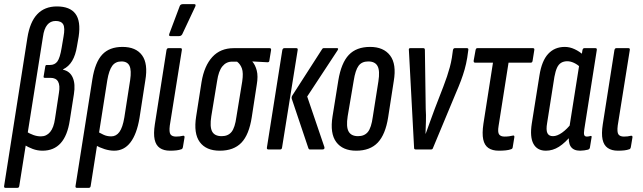

<svg xmlns="http://www.w3.org/2000/svg" viewBox="-34 -720 3098 925"><path d="M-8 185Q-16 185 -14 175L98 -538Q110 -614 145.5 -651.5Q181 -689 240 -689Q303 -689 329.5 -653.5Q356 -618 345 -544L337 -498Q330 -454 313.5 -426.5Q297 -399 270 -386V-384Q303 -377 316.5 -346Q330 -315 322 -266L302 -139Q280 6 171 6Q146 6 123.5 -2.5Q101 -11 82 -23L93 -86Q109 -76 127 -69.5Q145 -63 163 -63Q190 -63 207.5 -84Q225 -105 231 -148L250 -273Q262 -345 209 -345H182Q175 -345 176 -351L184 -399Q185 -407 191 -407H207Q230 -407 242.5 -424Q255 -441 263 -490L272 -543Q280 -586 270.5 -602.5Q261 -619 234 -619Q209 -619 193.5 -600Q178 -581 173 -543L59 175Q58 185 50 185Z M336 185Q328 185 330 175L411 -338Q424 -420 458.5 -457Q493 -494 556 -494Q621 -494 650.5 -453.5Q680 -413 666 -332L638 -151Q625 -74 594.5 -34Q564 6 516 6Q494 6 470 -1.5Q446 -9 423 -22L433 -87Q448 -79 464.5 -71Q481 -63 502 -63Q526 -63 541.5 -84.5Q557 -106 565 -154L593 -334Q600 -381 590 -402.5Q580 -424 551 -424Q522 -424 506.5 -402.5Q491 -381 483 -334L403 175Q402 185 394 185Z M785 6Q755 6 736 -7Q717 -20 711 -48Q705 -76 712 -121L768 -478Q770 -488 777 -488H836Q844 -488 842 -478L784 -115Q780 -83 787.5 -72.5Q795 -62 814 -62Q823 -62 831.5 -63Q840 -64 848 -66Q856 -67 855 -58L847 -10Q845 -2 840 -1Q829 3 815.5 4.5Q802 6 785 6ZM787 -546Q782 -546 781 -549Q780 -552 782 -558L832 -691Q834 -696 838 -698Q842 -700 847 -700H902Q907 -700 908 -697Q909 -694 907 -689L844 -555Q839 -546 828 -546Z M1025 6Q959 6 928.5 -35.5Q898 -77 911 -159L937 -325Q950 -403 989 -445.5Q1028 -488 1092 -488H1265Q1273 -488 1272 -479L1264 -430Q1264 -420 1255 -420L1182 -424V-423Q1196 -407 1203 -380Q1210 -353 1203 -312L1179 -156Q1166 -71 1129 -32.5Q1092 6 1025 6ZM1034 -64Q1065 -64 1081.5 -84.5Q1098 -105 1105 -157L1133 -328Q1139 -369 1131.5 -390Q1124 -411 1108 -423H1084Q1056 -423 1037.5 -400.5Q1019 -378 1012 -330L984 -160Q976 -109 988 -86.5Q1000 -64 1034 -64Z M1459 0Q1454 0 1452 -5L1372 -243Q1369 -252 1375 -261L1517 -482Q1520 -488 1525 -488H1590Q1599 -488 1592 -477L1446 -255L1529 -11Q1531 0 1520 0ZM1259 0Q1250 0 1252 -10L1326 -478Q1328 -488 1336 -488H1394Q1402 -488 1400 -478L1325 -10Q1324 0 1316 0Z M1682 6Q1617 6 1586 -35.5Q1555 -77 1568 -159L1596 -333Q1610 -417 1646.5 -455.5Q1683 -494 1749 -494Q1814 -494 1845.5 -452.5Q1877 -411 1863 -329L1836 -155Q1823 -72 1786 -33Q1749 6 1682 6ZM1691 -64Q1722 -64 1738.5 -84.5Q1755 -105 1762 -157L1789 -328Q1797 -379 1785 -401.5Q1773 -424 1740 -424Q1709 -424 1693.5 -403Q1678 -382 1670 -331L1641 -160Q1633 -109 1645.5 -86.5Q1658 -64 1691 -64Z M1969 0Q1961 0 1961 -7L1936 -477Q1934 -488 1942 -488H2006Q2013 -488 2013 -479L2017 -195Q2019 -166 2018 -136Q2017 -106 2016 -76H2017Q2028 -107 2039 -137Q2050 -167 2061 -197L2102 -303Q2112 -329 2119.5 -351.5Q2127 -374 2133 -396Q2139 -418 2143 -442L2148 -478Q2150 -488 2157 -488H2216Q2224 -488 2222 -478L2217 -442Q2212 -412 2204.5 -385.5Q2197 -359 2186.5 -331Q2176 -303 2162 -271L2052 -7Q2050 0 2043 0Z M2369 6Q2338 6 2319 -7Q2300 -20 2294 -48.5Q2288 -77 2295 -124L2341 -418H2255Q2247 -418 2248 -428L2257 -478Q2259 -488 2265 -488H2534Q2542 -488 2540 -478L2532 -428Q2531 -418 2523 -418H2416L2368 -113Q2363 -83 2370.5 -72.5Q2378 -62 2397 -62Q2408 -62 2419.5 -63.5Q2431 -65 2438 -67Q2445 -68 2444 -59L2436 -10Q2435 -3 2428 -1Q2417 3 2402 4.5Q2387 6 2369 6Z M2596 6Q2554 6 2536 -27Q2518 -60 2528 -125L2565 -357Q2576 -427 2607 -460.5Q2638 -494 2687 -494Q2711 -494 2734.5 -483Q2758 -472 2778 -454L2764 -395Q2747 -410 2730.5 -417.5Q2714 -425 2699 -425Q2682 -425 2669.5 -417.5Q2657 -410 2649.5 -393.5Q2642 -377 2637 -350L2602 -128Q2596 -94 2603 -79Q2610 -64 2630 -64Q2650 -64 2674 -81Q2698 -98 2721 -128L2722 -72Q2689 -32 2659 -13Q2629 6 2596 6ZM2761 6Q2696 6 2708 -76L2712 -95L2708 -100L2758 -416L2766 -440L2772 -478Q2774 -488 2781 -488H2835Q2843 -488 2841 -478L2781 -97Q2778 -78 2780.5 -70Q2783 -62 2794 -62Q2798 -62 2803 -63Q2808 -64 2811 -65Q2818 -66 2816 -58L2808 -9Q2807 -2 2799 1Q2791 3 2780.5 4.5Q2770 6 2761 6Z M2943 6Q2913 6 2894 -7Q2875 -20 2869 -48Q2863 -76 2870 -121L2926 -478Q2928 -488 2935 -488H2994Q3002 -488 3000 -478L2942 -115Q2938 -83 2945.5 -72.5Q2953 -62 2972 -62Q2981 -62 2989.5 -63Q2998 -64 3006 -66Q3014 -67 3013 -58L3005 -10Q3003 -2 2998 -1Q2987 3 2973.5 4.5Q2960 6 2943 6Z"/></svg>

Font: Sofia Sans Extra Condensed Medium
Style: Italic
Weight: 500
Italic angle: -9°
Version: Version 4.100